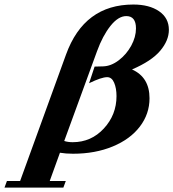

<svg xmlns="http://www.w3.org/2000/svg" viewBox="-162 -671 769 852"><path d="M-142.1 161.6 -131.3 132.3H-72.8L130.9 -428.7Q211.4 -650.9 429.7 -650.9Q500.5 -650.9 543.9 -621.1Q587.4 -591.3 587.4 -538.6Q587.4 -491.2 548.8 -445.6Q510.3 -399.9 423.8 -362.8Q501.5 -328.1 501.5 -234.9Q501.5 -165.5 458.7 -109.4Q416 -53.2 338.1 -21Q260.3 11.2 162.1 11.2Q130.4 11.2 104 6.8L58.6 132.3H129.9L119.1 161.6ZM268.6 -443.8 123 -45.4Q139.6 -40 160.6 -40Q242.7 -40 298.8 -100.8Q355 -161.6 355 -244.6Q355 -279.3 344.5 -304Q334 -328.6 313.5 -328.6Q288.6 -328.6 233.4 -301.8L257.8 -375.5L295.4 -376.5Q330.6 -377.4 364.7 -403.3Q398.9 -429.2 420.2 -468Q441.4 -506.8 441.4 -544.9Q441.4 -599.6 398.4 -599.6Q362.8 -599.6 328.1 -555.9Q293.5 -512.2 268.6 -443.8Z"/></svg>

Font: Elstob Grade
Style: Italic
Weight: 400
Italic angle: -20°
Designer: Peter S. Baker
Version: Version 1.015